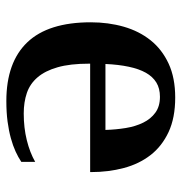

<svg xmlns="http://www.w3.org/2000/svg" viewBox="-3 -566 580 614"><g transform="rotate(90 287.0 -259.0)"><path d="M292 -529.3Q356.9 -529.3 402.3 -508.1Q447.8 -486.8 476.1 -450.2Q504.4 -413.6 517.3 -364.7Q530.3 -315.9 530.3 -260.3V-257.3H183.6V-253.9Q183.6 -193.4 195.1 -153.3Q206.5 -113.3 227.3 -89.1Q248 -64.9 277.3 -54.9Q306.6 -44.9 342.8 -44.9Q388.7 -44.9 428.2 -54.7Q467.8 -64.5 497.6 -81.5V-37.1Q482.9 -27.3 464.4 -18.8Q445.8 -10.3 421.9 -3.7Q397.9 2.9 368.7 6.8Q339.4 10.7 303.2 10.7Q179.2 10.7 115.2 -56.4Q51.3 -123.5 51.3 -259.3Q51.3 -315.4 65.4 -364.7Q79.6 -414.1 108.9 -450.7Q138.2 -487.3 183.6 -508.3Q229 -529.3 292 -529.3ZM395.5 -306.2Q394.5 -339.8 389.4 -371.1Q384.3 -402.3 372.3 -426.8Q360.4 -451.2 340.3 -465.8Q320.3 -480.5 289.6 -480.5Q262.7 -480.5 243.9 -469Q225.1 -457.5 212.6 -435.3Q200.2 -413.1 193.4 -380.6Q186.5 -348.1 184.6 -306.2Z"/></g></svg>

Font: Arian AMU Serif
Style: Bold
Weight: 700
Designer: Ruben Hakobyan (Tarumian)
Foundry: Ruben Hakobyan (Tarumian)
Version: Version 1.002